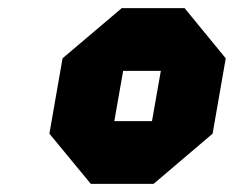

<svg xmlns="http://www.w3.org/2000/svg" viewBox="-20 -739 582 478"><path d="M286.6 -562.5 264.6 -437.5H358.4L380.4 -562.5ZM135.7 -593.8 283.2 -718.8H439.5L542 -593.8L509.3 -406.2L362.3 -281.2H206.1L103 -406.2Z"/></svg>

Font: Signwood
Style: Italic
Weight: 400
Italic angle: -10°
Designer: GGBotNet
Foundry: GGBotNet
Version: 0.95